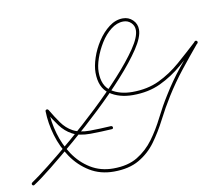

<svg xmlns="http://www.w3.org/2000/svg" viewBox="-74 -639 843 725"><g transform="rotate(-10 348.0 -276.0)"><path d="M-6 2Q-9 -3 -4 -7Q20 -23 64.5 -58Q109 -93 164 -140Q219 -187 274.5 -239.5Q330 -292 376.5 -343Q423 -394 452 -436.5Q481 -479 481 -506Q481 -523 469 -534.5Q457 -546 440 -546Q415 -546 392 -528Q369 -510 352 -482.5Q335 -455 325 -426Q315 -397 315 -374Q315 -321 347.5 -299.5Q380 -278 428 -278Q486 -278 531 -299.5Q576 -321 615 -355Q654 -389 693 -425Q697 -429 701 -425Q705 -421 701 -417Q665 -374 630 -330Q595 -286 565 -238Q540 -198 518 -155Q496 -112 469.5 -75.5Q443 -39 404 -16.5Q365 6 307 6Q255 6 215 -18.5Q175 -43 148 -82.5Q121 -122 107 -169.5Q93 -217 92 -263Q92 -268 97 -269Q101 -270 104 -266Q121 -237 138 -213Q155 -189 179.5 -175.5Q204 -162 244 -162Q264 -162 284.5 -163Q305 -164 325 -165Q325 -165 325 -165Q325 -165 325 -165Q331 -165 332 -159Q332 -153 326 -153Q306 -152 285 -151Q264 -150 244 -150Q201 -150 175 -164Q149 -178 130.5 -203Q112 -228 93 -260Q91 -264 98 -266Q104 -268 104 -263Q105 -220 118 -174.5Q131 -129 156.5 -91Q182 -53 220 -29.5Q258 -6 307 -6Q363 -6 400 -28.5Q437 -51 463 -86.5Q489 -122 510 -164Q531 -206 555 -244Q585 -293 620.5 -337Q656 -381 692 -425Q696 -429 700 -424Q705 -420 701 -416Q661 -379 621 -344.5Q581 -310 534.5 -288Q488 -266 428 -266Q375 -266 339 -291Q303 -316 303 -374Q303 -399 313.5 -430.5Q324 -462 343 -491Q362 -520 387 -539Q412 -558 440 -558Q462 -558 477.5 -543Q493 -528 493 -506Q493 -477 464 -433.5Q435 -390 388 -338Q341 -286 285 -233Q229 -180 173.5 -132.5Q118 -85 73 -49Q28 -13 3 3Q-2 7 -6 2Z"/></g></svg>

Font: FRB American Cursive Guidelines Arrows Thin
Style: Italic
Weight: 100
Italic angle: -25°
Version: Version 2.0;Modular Font Editor K font №1